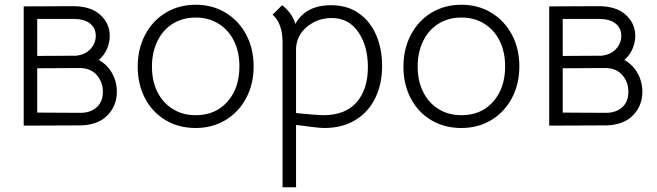

<svg xmlns="http://www.w3.org/2000/svg" viewBox="-20 -530 2772 810"><path d="M288 -504Q363 -504 403 -467.5Q443 -431 443 -379Q443 -351 431.5 -324Q420 -297 397 -277Q433 -257 453 -221Q473 -185 473 -143Q473 -85 434.5 -44.5Q396 -4 324 -1L80 0V-503ZM384 -379Q384 -412 359.5 -431Q335 -450 293 -450H137V-294L301 -295Q339 -299 361.5 -323Q384 -347 384 -379ZM414 -143Q414 -183 389 -212.5Q364 -242 319 -243L137 -242V-55L319 -54Q362 -54 388 -77.5Q414 -101 414 -143Z M561 -249Q561 -324 592.5 -383.5Q624 -443 679.5 -476.5Q735 -510 806 -510Q876 -510 931.5 -476.5Q987 -443 1018.5 -384Q1050 -325 1050 -250Q1050 -175 1018.5 -116Q987 -57 931.5 -23.5Q876 10 805 10Q734 10 678.5 -23Q623 -56 592 -115Q561 -174 561 -249ZM990 -250Q990 -311 967 -357.5Q944 -404 902 -430Q860 -456 806 -456Q751 -456 709 -430Q667 -404 644 -356.5Q621 -309 621 -249Q621 -189 644 -142.5Q667 -96 709 -70Q751 -44 806 -44Q889 -44 939.5 -101Q990 -158 990 -250Z M1592 -252Q1592 -175 1563 -116Q1534 -57 1479 -23.5Q1424 10 1348 10Q1323 10 1229 -3V260H1172V-352Q1172 -431 1130 -468L1170 -508Q1187 -496 1203 -475Q1219 -454 1226 -429Q1269 -508 1377 -508Q1446 -508 1494.5 -473.5Q1543 -439 1567.5 -381Q1592 -323 1592 -252ZM1532 -247Q1532 -336 1491.5 -395Q1451 -454 1379 -454Q1322 -454 1277.5 -419Q1233 -384 1229 -328V-53Q1321 -44 1343 -44Q1437 -44 1484.5 -98.5Q1532 -153 1532 -247Z M1682 -249Q1682 -324 1713.5 -383.5Q1745 -443 1800.5 -476.5Q1856 -510 1927 -510Q1997 -510 2052.5 -476.5Q2108 -443 2139.5 -384Q2171 -325 2171 -250Q2171 -175 2139.5 -116Q2108 -57 2052.5 -23.5Q1997 10 1926 10Q1855 10 1799.5 -23Q1744 -56 1713 -115Q1682 -174 1682 -249ZM2111 -250Q2111 -311 2088 -357.5Q2065 -404 2023 -430Q1981 -456 1927 -456Q1872 -456 1830 -430Q1788 -404 1765 -356.5Q1742 -309 1742 -249Q1742 -189 1765 -142.5Q1788 -96 1830 -70Q1872 -44 1927 -44Q2010 -44 2060.5 -101Q2111 -158 2111 -250Z M2505 -504Q2580 -504 2620 -467.5Q2660 -431 2660 -379Q2660 -351 2648.5 -324Q2637 -297 2614 -277Q2650 -257 2670 -221Q2690 -185 2690 -143Q2690 -85 2651.5 -44.5Q2613 -4 2541 -1L2297 0V-503ZM2601 -379Q2601 -412 2576.5 -431Q2552 -450 2510 -450H2354V-294L2518 -295Q2556 -299 2578.5 -323Q2601 -347 2601 -379ZM2631 -143Q2631 -183 2606 -212.5Q2581 -242 2536 -243L2354 -242V-55L2536 -54Q2579 -54 2605 -77.5Q2631 -101 2631 -143Z"/></svg>

Font: Bellota Text
Style: Regular
Weight: 400
Designer: Kemie Guaida
Foundry: Kemie Guaida
Version: Version 4.001